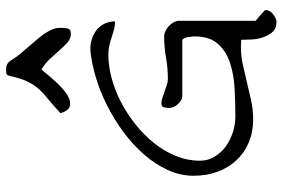

<svg xmlns="http://www.w3.org/2000/svg" viewBox="-164 -668 900 611"><g transform="rotate(-90 285.5 -362.0)"><path d="M464.8 -43.9Q461.9 -43.9 452.6 -44.4Q443.4 -44.9 441.4 -44.9Q414.1 -44.9 385.3 -38.6Q356.4 -32.2 328.1 -25.4Q299.8 -18.6 271 -12.2Q242.2 -5.9 211.9 -5.9Q170.9 -5.9 137.7 -20Q104.5 -34.2 81.1 -59.6Q57.6 -85 44.9 -119.6Q32.2 -154.3 32.2 -195.3Q32.2 -238.3 50.8 -278.3Q69.3 -318.4 100.6 -354Q131.8 -389.6 172.4 -419.4Q212.9 -449.2 256.8 -471.2Q300.8 -493.2 344.7 -506.3Q388.7 -519.5 426.8 -523.4Q446.3 -525.4 464.4 -520Q482.4 -514.6 495.1 -504.9Q507.8 -495.1 515.6 -480Q523.4 -464.8 523.4 -445.3Q509.8 -445.3 497.1 -448.7Q484.4 -452.1 471.7 -456.5Q459 -460.9 445.3 -463.9Q431.6 -466.8 418 -466.8Q382.8 -466.8 343.8 -456.5Q304.7 -446.3 267.1 -426.8Q229.5 -407.2 195.8 -380.4Q162.1 -353.5 136.2 -321.3Q110.4 -289.1 95.2 -252Q80.1 -214.8 80.1 -175.8Q80.1 -148.4 93.8 -127Q107.4 -105.5 127.9 -91.3Q148.4 -77.1 172.9 -69.8Q197.3 -62.5 220.7 -62.5Q263.7 -62.5 309.1 -64.9Q354.5 -67.4 391.6 -79.6Q428.7 -91.8 452.1 -118.2Q475.6 -144.5 475.6 -192.4Q475.6 -198.2 473.6 -210.9Q472.7 -223.6 464.8 -231.4H286.1Q278.3 -231.4 272 -235.4Q265.6 -239.3 259.8 -245.6Q253.9 -252 251 -259.3Q248 -266.6 248 -273.4Q248 -281.2 250 -289.6Q252 -297.9 261.7 -297.9Q271.5 -297.9 281.2 -294.4Q291 -291 300.8 -287.6Q310.5 -284.2 320.3 -280.8Q330.1 -277.3 340.8 -277.3Q375 -277.3 408.2 -283.2Q441.4 -289.1 476.6 -289.1Q484.4 -289.1 493.2 -284.7Q502 -280.3 508.8 -273.9Q515.6 -267.6 520.5 -258.8Q525.4 -250 525.4 -242.2V2Q527.3 3.9 532.2 7.8Q537.1 11.7 542 16.1Q546.9 20.5 551.8 24.9Q556.6 29.3 558.6 31.2Q560.5 38.1 557.1 44.4Q553.7 50.8 547.9 56.2Q542 61.5 534.7 64.9Q527.3 68.4 521.5 68.4Q501 68.4 489.7 55.7Q478.5 43 472.7 25.4Q466.8 7.8 465.8 -11.2Q464.8 -30.3 464.8 -43.9ZM370.1 -679.7Q351.6 -656.2 330.6 -633.3Q309.6 -610.4 290.5 -598.1Q271.5 -585.9 255.4 -588.9Q239.3 -591.8 231.4 -619.1Q258.8 -644.5 278.3 -660.2Q297.9 -675.8 311 -691.4Q324.2 -707 333.5 -727.5Q342.8 -748 350.6 -783.2Q352.5 -791 358.9 -791.5Q365.2 -792 371.1 -792Q384.8 -792 391.6 -785.6Q398.4 -779.3 407.2 -764.6Q413.1 -754.9 423.8 -742.7Q434.6 -730.5 445.8 -717.3Q457 -704.1 467.3 -691.9Q477.5 -679.7 483.4 -671.9Q490.2 -661.1 493.7 -654.3Q497.1 -647.5 499 -642.1Q501 -636.7 502 -630.9Q502.9 -625 502.9 -615.2Q502.9 -601.6 500 -593.8Q497.1 -585.9 483.4 -585.9Q468.8 -585.9 456.5 -596.7Q444.3 -607.4 431.6 -622.1Q418.9 -636.7 403.8 -652.8Q388.7 -668.9 370.1 -679.7Z"/></g></svg>

Font: Indie Flower
Style: Regular
Weight: 400
Designer: Kimberly Geswein
Foundry: Kimberly Geswein
Version: Version 1.001 2010